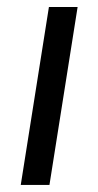

<svg xmlns="http://www.w3.org/2000/svg" viewBox="-20 -522 278 542"><path d="M38.6 0 118.1 -502.3H199.1L119.6 0Z"/></svg>

Font: Mulish ExtraLight
Style: Italic
Weight: 200
Italic angle: -9°
Designer: Vernon Adams
Foundry: Vernon Adams
Version: Version 3.603